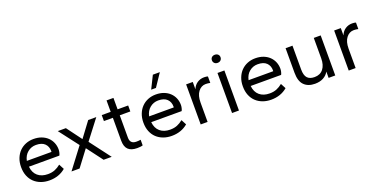

<svg xmlns="http://www.w3.org/2000/svg" viewBox="-23 -1401 4145 2117"><g transform="rotate(-20 2050.0 -343.0)"><path d="M298 10Q245 10 200 -6.5Q155 -23 122 -54Q89 -85 70.5 -130.5Q52 -176 52 -235Q52 -291 70 -336.5Q88 -382 119.5 -414Q151 -446 193.5 -463Q236 -480 285 -480Q337 -480 378 -464.5Q419 -449 448 -421.5Q477 -394 492.5 -357Q508 -320 508 -277Q508 -261 503.5 -241.5Q499 -222 492 -210H135Q142 -138 187 -99.5Q232 -61 305 -61Q352 -61 387.5 -75.5Q423 -90 456 -117L488 -56Q411 10 298 10ZM288 -409Q233 -409 190.5 -374.5Q148 -340 135 -278H424Q425 -281 425 -288Q425 -342 391 -375.5Q357 -409 288 -409Z M935 0 794 -187 653 0H558L742 -243L568 -470H663L794 -294L925 -470H1020L846 -243L1030 0Z M1328 6Q1258 6 1223.5 -27.5Q1189 -61 1189 -132V-400H1084V-470H1189V-604H1270V-470H1394V-400H1270V-138Q1270 -64 1343 -64Q1355 -64 1370 -65Q1385 -66 1394 -68V-2Q1383 2 1364.5 4Q1346 6 1328 6Z M1733 10Q1680 10 1635 -6.5Q1590 -23 1557 -54Q1524 -85 1505.5 -130.5Q1487 -176 1487 -235Q1487 -291 1505 -336.5Q1523 -382 1554.5 -414Q1586 -446 1628.5 -463Q1671 -480 1720 -480Q1772 -480 1813 -464.5Q1854 -449 1883 -421.5Q1912 -394 1927.5 -357Q1943 -320 1943 -277Q1943 -261 1938.5 -241.5Q1934 -222 1927 -210H1570Q1577 -138 1622 -99.5Q1667 -61 1740 -61Q1787 -61 1822.5 -75.5Q1858 -90 1891 -117L1923 -56Q1846 10 1733 10ZM1723 -409Q1668 -409 1625.5 -374.5Q1583 -340 1570 -278H1859Q1860 -281 1860 -288Q1860 -342 1826 -375.5Q1792 -409 1723 -409ZM1692 -547 1766 -696H1848L1748 -547Z M2074 0V-470H2152V-384Q2170 -429 2205.5 -452.5Q2241 -476 2286 -476Q2300 -476 2311.5 -474.5Q2323 -473 2330 -470V-394Q2304 -400 2278 -400Q2225 -400 2190 -354.5Q2155 -309 2155 -227V0Z M2442 0V-470H2523V0ZM2482 -574Q2460 -574 2446 -587.5Q2432 -601 2432 -622Q2432 -643 2446 -656Q2460 -669 2482 -669Q2505 -669 2519 -656Q2533 -643 2533 -622Q2533 -601 2519 -587.5Q2505 -574 2482 -574Z M2900 10Q2847 10 2802 -6.5Q2757 -23 2724 -54Q2691 -85 2672.5 -130.5Q2654 -176 2654 -235Q2654 -291 2672 -336.5Q2690 -382 2721.5 -414Q2753 -446 2795.5 -463Q2838 -480 2887 -480Q2939 -480 2980 -464.5Q3021 -449 3050 -421.5Q3079 -394 3094.5 -357Q3110 -320 3110 -277Q3110 -261 3105.5 -241.5Q3101 -222 3094 -210H2737Q2744 -138 2789 -99.5Q2834 -61 2907 -61Q2954 -61 2989.5 -75.5Q3025 -90 3058 -117L3090 -56Q3013 10 2900 10ZM2890 -409Q2835 -409 2792.5 -374.5Q2750 -340 2737 -278H3026Q3027 -281 3027 -288Q3027 -342 2993 -375.5Q2959 -409 2890 -409Z M3414 10Q3333 10 3287 -36Q3241 -82 3241 -181V-470H3322V-190Q3322 -122 3349.5 -91.5Q3377 -61 3434 -61Q3500 -61 3536 -106.5Q3572 -152 3572 -230V-470H3653V0H3575V-74Q3554 -35 3513 -12.5Q3472 10 3414 10Z M3811 0V-470H3889V-384Q3907 -429 3942.5 -452.5Q3978 -476 4023 -476Q4037 -476 4048.5 -474.5Q4060 -473 4067 -470V-394Q4041 -400 4015 -400Q3962 -400 3927 -354.5Q3892 -309 3892 -227V0Z"/></g></svg>

Font: Celebes
Style: Regular
Weight: 400
Designer: Anugrah Pasau
Foundry: Lafontype
Version: Version 1.000; ttfautohint (v1.8.4)